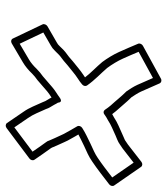

<svg xmlns="http://www.w3.org/2000/svg" viewBox="24 -646 585 672"><g transform="rotate(90 316.0 -310.5)"><path d="M161.8 -503.7 253.5 -553.9C262.1 -534.6 269.5 -518.2 277.4 -499.6C283.2 -486.5 293.5 -471 299.6 -462C299.9 -461.5 300.5 -460.8 300.8 -460.5C318.7 -442.8 331.7 -425.4 349.6 -406C354.7 -400 359.9 -393 364.5 -386.1C367.2 -382 374.3 -377.8 382.8 -385.2C386.7 -388.5 394.3 -392.4 401.4 -396.4C401.7 -396.6 402.2 -396.8 402.4 -397C417.8 -407.3 434.1 -413.3 454.8 -422.9C459.9 -425.5 477 -430.9 486.2 -438.2C492.8 -442.3 494.8 -443.7 500 -447.5L549.8 -486.2L601.6 -411.3C577.6 -392.8 557.1 -376.7 533.4 -360.8C521.2 -351.9 501.5 -343.5 483.3 -335.1C462.6 -324.7 448.4 -319.1 428.2 -306.2C422.2 -302.3 419.2 -294.4 422.7 -288.5C427.3 -280.7 431.5 -273.1 436 -265.6L443.7 -251.7C443.8 -251.6 443.9 -251.3 444 -251.2C450.6 -241 457 -223.7 463.8 -210.3L471.8 -192C474.5 -184.2 474.7 -184.7 478 -179.8C489.6 -164.3 500.6 -147.8 511.3 -132.4L426.3 -68.7L393.9 -116.1C379.9 -135.9 373.4 -155.6 362.3 -179.2C359.9 -185.9 358.7 -188.7 356.5 -192.5L347.3 -208.1C344.7 -213.5 341.5 -218.8 339.7 -221.6C339.7 -221.6 339.8 -241.4 320.5 -226.3C311.3 -219.1 298.3 -212.4 286.1 -201.8L247.1 -168.2C236.2 -160 232.8 -157.9 221.6 -146.9C210 -134.7 199.3 -126 188.1 -119.5L133.6 -87.4L94.2 -170.1L139.8 -196.4C140 -196.6 140.3 -196.7 140.4 -196.8L148.2 -201.8C148.8 -202.2 149.6 -202.8 150 -203.2C161.6 -213.2 170.9 -224.2 176.5 -228.6C181.5 -232.4 187.5 -237 193.5 -241.6C193.7 -241.8 194 -242 194.2 -242.2L208.9 -254.9C226.4 -268.4 239.7 -280.8 255.3 -290.8C262.8 -295.6 269.7 -300.4 276.3 -306.2C281.6 -310.7 283.1 -318.3 279.7 -323.1C260.2 -351 237.5 -371.1 218.4 -393.6C206.8 -409.1 193.5 -430.9 185.7 -448.5C177.4 -466.5 169.6 -485.4 161.8 -503.7ZM140.7 -518.7C135 -515.6 131 -507.8 133.7 -501.6C143.1 -479.9 152.3 -457.2 162.3 -435.5C170.9 -416.1 185.5 -392.4 197.4 -376.6C197.5 -376.5 197.6 -376.3 197.7 -376.2C216 -354.4 234.1 -338.3 251.3 -316.1C250 -315.1 246.5 -312.8 244 -311.2C225.4 -299.2 210 -284.9 195.1 -273.4C194.9 -273.3 194.6 -273 194.4 -272.8L179.7 -260.1C174.4 -256.1 168.3 -251.4 162.9 -247.4C152.3 -239 146.3 -230.8 136 -221.6L129.4 -217.4L72.5 -184.6C67.5 -181.7 62.9 -173.7 65.9 -167.3L115.5 -63.3C118.3 -57.3 126 -55.8 132.2 -59.5L198.4 -98.5C212.2 -106.6 226 -118 238.4 -131.1C247.6 -140.1 249.6 -141.1 260.8 -149.5C261 -149.7 261.4 -149.9 261.6 -150.2L301 -184.2C306.7 -189.1 313.5 -193.4 321.9 -198.9C322.6 -197.7 323.5 -195.9 324.2 -194.4C324.3 -194.2 324.5 -193.8 324.6 -193.5L334.1 -177.5C335.1 -175.9 336.6 -172.4 338.3 -167.4C338.4 -167.1 338.6 -166.6 338.8 -166.3C349.6 -143.7 356.4 -122.3 372.3 -99.9L411.2 -42.9C414.9 -37.6 422.8 -37.1 428.7 -41.5L535.3 -121.5C541.4 -126 543.1 -134 539.5 -139.2C526.4 -157.8 513.3 -177.8 499.5 -196.2C498.1 -198.3 497 -200.3 496.6 -201.2C496.5 -201.8 496.2 -202.8 495.9 -203.4L487.1 -223.4C487.1 -223.5 486.9 -223.8 486.9 -223.9C480.6 -236.3 475.3 -252 466.2 -266.6L458.5 -280.4C455.8 -284.9 454.1 -288 451.2 -292.9C463.2 -299.5 475.5 -304.9 491.4 -312.9C508 -320.6 528.1 -328.6 545.8 -341.2C573 -359.5 600 -381 625.6 -400.6C630.8 -404.5 633.5 -412.7 629.7 -418.1L564.6 -512.1C560.8 -517.6 552.7 -517.8 547 -513.4L486.7 -466.5C482.9 -463.7 478.5 -460.7 474.7 -458.4C474.1 -458.1 473.2 -457.4 472.5 -456.8C470.4 -455 455.8 -449.7 446.7 -445.1C428.6 -436.7 410.8 -430.4 391 -417.3C389 -416.2 384.8 -414 379.9 -411.2C377.2 -414.9 373.5 -419.6 369.8 -424C352.4 -442.9 339.6 -460 320.8 -478.8C315.3 -486.9 305.2 -502.6 300.9 -512.4C291.6 -534.3 281.8 -555.9 272.2 -577.5C269.8 -582.8 262.4 -585.4 255.7 -581.7Z"/></g></svg>

Font: Tape
Style: Regular
Weight: 500
Foundry: Cannot Into Space Fonts
Version: Version 0.97